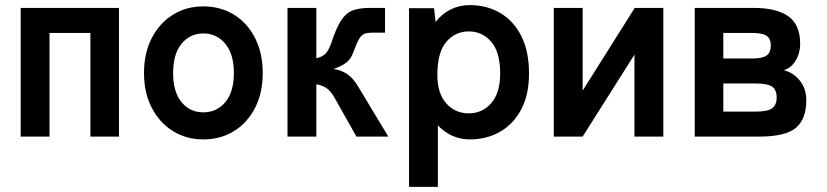

<svg xmlns="http://www.w3.org/2000/svg" viewBox="-20 -535 3240 752"><path d="M61 0V-504H446V0H334V-406H174V0Z M776 11Q710 11 657.5 -21.5Q605 -54 574.5 -112.5Q544 -171 544 -249Q544 -327 574.5 -386Q605 -445 657.5 -477.5Q710 -510 776 -510Q844 -510 896.5 -477.5Q949 -445 979 -386Q1009 -327 1009 -249Q1009 -171 979 -112.5Q949 -54 896.5 -21.5Q844 11 776 11ZM776 -95Q829 -95 862.5 -135Q896 -175 896 -249Q896 -323 862.5 -363.5Q829 -404 776 -404Q724 -404 691 -363.5Q658 -323 658 -249Q658 -175 691 -135Q724 -95 776 -95Z M1106 0V-504H1219V-307Q1243 -312 1255.5 -325.5Q1268 -339 1278 -368Q1297 -426 1316 -455Q1335 -484 1361 -494Q1387 -504 1428 -504H1488V-407H1437Q1420 -407 1408.5 -403Q1397 -399 1387.5 -384Q1378 -369 1366 -336Q1356 -305 1336.5 -290Q1317 -275 1286 -265Q1318 -260 1341 -244Q1364 -228 1382 -197Q1388 -188 1400 -167.5Q1412 -147 1436 -107.5Q1460 -68 1501 0H1376L1291 -151Q1277 -176 1261.5 -188Q1246 -200 1219 -205V0Z M1582 197V-503H1680L1686 -449Q1711 -481 1745 -498Q1779 -515 1820 -515Q1887 -515 1939.5 -484Q1992 -453 2022 -393.5Q2052 -334 2052 -247Q2052 -165 2022 -107.5Q1992 -50 1939.5 -19.5Q1887 11 1820 11Q1783 11 1751 -3.5Q1719 -18 1695 -44V197ZM1816 -91Q1869 -91 1904 -131Q1939 -171 1939 -247Q1939 -331 1904 -371.5Q1869 -412 1816 -412Q1763 -412 1728 -371Q1693 -330 1693 -241Q1693 -169 1728 -130Q1763 -91 1816 -91Z M2149 0V-504H2262V-180L2466 -504H2578V0H2465V-321L2262 0Z M2701 0V-504H2932Q3022 -504 3068 -471Q3114 -438 3114 -363Q3114 -327 3096.5 -298Q3079 -269 3050 -260Q3087 -251 3112.5 -219.5Q3138 -188 3138 -142Q3138 -69 3097.5 -34.5Q3057 0 2952 0ZM2813 -98H2941Q2988 -98 3005 -111.5Q3022 -125 3022 -153Q3022 -184 3003.5 -196Q2985 -208 2941 -208H2813ZM2813 -306H2929Q2967 -306 2983 -318Q2999 -330 2999 -357Q2999 -384 2982 -395Q2965 -406 2926 -406H2813Z"/></svg>

Font: Zen Kaku Gothic New
Style: Bold
Weight: 700
Designer: Yoshimichi Ohira
Foundry: Positype
Version: Version 1.002